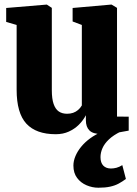

<svg xmlns="http://www.w3.org/2000/svg" viewBox="-20 -586 608 854"><path d="M429.5 10Q393.5 10 377.8 -5.8Q362 -21.5 362 -51V-73.5Q350 -50.5 331 -31.5Q312 -12.5 286.2 -0.8Q260.5 11 228 11Q140.5 11 97.2 -36Q54 -83 54 -187V-475L7.5 -488.5V-550.5L186.5 -565.5H188.5L210.5 -551V-185Q210.5 -146.5 218.5 -123.5Q226.5 -100.5 241.5 -90.2Q256.5 -80 278.5 -80Q293 -80 305.2 -84.2Q317.5 -88.5 327.2 -96.8Q337 -105 344 -117V-475L303 -490.5V-550.5L473 -565.5H476.5L500.5 -551V-67.5L552.5 -67V-5Q534.5 -1.5 501.5 4.2Q468.5 10 429.5 10ZM417.5 249Q390.5 249 364.8 238Q339 227 322.8 205.2Q306.5 183.5 306.5 150.5Q306.5 130 315.5 108.5Q324.5 87 341 66.8Q357.5 46.5 381.5 29Q405.5 11.5 436 -1L471 -5L517.5 -1Q484.5 15 464.5 34Q444.5 53 435.8 73Q427 93 427 113Q427 138 439.5 150.8Q452 163.5 473.5 163.5Q485.5 163.5 498 160.2Q510.5 157 524 148.5L540 210Q524.5 221.5 508 230.5Q491.5 239.5 469.8 244.2Q448 249 417.5 249Z"/></svg>

Font: Merriweather 24pt SemiCondensed Black
Style: Regular
Weight: 900
Width: 4
Designer: Eben Sorkin
Foundry: Eben Sorkin
Version: Version 2.100